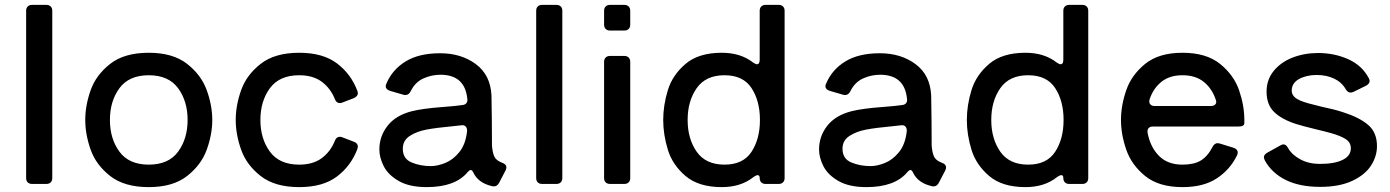

<svg xmlns="http://www.w3.org/2000/svg" viewBox="-20 -753 5689 786"><path d="M170 0H111Q100 0 93.5 -6.5Q87 -13 87 -24V-709Q87 -720 93.5 -726.5Q100 -733 111 -733H170Q181 -733 187.5 -726.5Q194 -720 194 -709V-24Q194 -13 187.5 -6.5Q181 0 170 0Z M329 -262Q329 -321 351 -383.5Q373 -446 431 -491.5Q489 -537 589 -537Q688 -537 746 -491.5Q804 -446 826.5 -383.5Q849 -321 849 -262Q849 -203 826.5 -140.5Q804 -78 746 -32.5Q688 13 589 13Q489 13 431 -32.5Q373 -78 351 -140.5Q329 -203 329 -262ZM748 -262Q748 -339 709 -392Q670 -445 589 -445Q508 -445 469 -392Q430 -339 430 -262Q430 -185 469 -132Q508 -79 589 -79Q670 -79 709 -132Q748 -185 748 -262Z M1371 -193Q1377 -193 1381 -191L1428 -173Q1445 -167 1445 -153Q1445 -151 1443 -143Q1417 -74 1359.5 -30.5Q1302 13 1205 13Q1105 13 1047 -32.5Q989 -78 967 -140.5Q945 -203 945 -262Q945 -321 967 -383.5Q989 -446 1047 -491.5Q1105 -537 1205 -537Q1302 -537 1359.5 -493.5Q1417 -450 1443 -381Q1445 -375 1445 -371Q1445 -359 1428 -351L1381 -333Q1377 -331 1371 -331Q1357 -331 1351 -347Q1333 -392 1297 -418.5Q1261 -445 1205 -445Q1124 -445 1085 -392Q1046 -339 1046 -262Q1046 -185 1085 -132Q1124 -79 1205 -79Q1261 -79 1297 -105.5Q1333 -132 1351 -177Q1357 -193 1371 -193Z M2035 -87Q2053 -81 2053 -68Q2053 -62 2050 -56L2024 -6Q2016 10 2002 10Q1997 10 1994 9Q1938 -4 1918 -46Q1913 -57 1907 -57Q1902 -57 1895 -49Q1844 13 1727 13Q1656 13 1612.5 -12Q1569 -37 1551 -72.5Q1533 -108 1533 -141Q1533 -195 1566.5 -238Q1600 -281 1667 -298Q1712 -309 1793 -315Q1847 -319 1873 -323Q1884 -324 1889.5 -331Q1895 -338 1893 -349Q1883 -447 1783 -447Q1747 -447 1713.5 -432Q1680 -417 1662 -381Q1654 -364 1640 -364Q1635 -364 1632 -365L1577 -381Q1559 -387 1559 -400Q1559 -405 1562 -411Q1586 -468 1640.5 -501.5Q1695 -535 1782 -535Q1868 -535 1928 -490.5Q1988 -446 1992 -362Q1993 -322 1993.5 -255Q1994 -188 1994 -158Q1996 -129 2003.5 -112.5Q2011 -96 2035 -87ZM1892 -215Q1893 -228 1886.5 -235Q1880 -242 1868 -240Q1844 -238 1831 -236Q1766 -230 1726 -222.5Q1686 -215 1657.5 -196.5Q1629 -178 1629 -144Q1629 -103 1665 -88Q1701 -73 1744 -73Q1771 -73 1803 -86Q1835 -99 1860.5 -130.5Q1886 -162 1892 -215Z M2258 0H2199Q2188 0 2181.5 -6.5Q2175 -13 2175 -24V-709Q2175 -720 2181.5 -726.5Q2188 -733 2199 -733H2258Q2269 -733 2275.5 -726.5Q2282 -720 2282 -709V-24Q2282 -13 2275.5 -6.5Q2269 0 2258 0Z M2536 -628H2477Q2466 -628 2459.5 -634.5Q2453 -641 2453 -652V-709Q2453 -720 2459.5 -726.5Q2466 -733 2477 -733H2536Q2547 -733 2553.5 -726.5Q2560 -720 2560 -709V-652Q2560 -641 2553.5 -634.5Q2547 -628 2536 -628ZM2536 0H2477Q2466 0 2459.5 -6.5Q2453 -13 2453 -24V-500Q2453 -511 2459.5 -517.5Q2466 -524 2477 -524H2536Q2547 -524 2553.5 -517.5Q2560 -511 2560 -500V-24Q2560 -13 2553.5 -6.5Q2547 0 2536 0Z M3079 -490Q3090 -490 3090 -509V-709Q3090 -720 3096.5 -726.5Q3103 -733 3114 -733H3168Q3179 -733 3185.5 -726.5Q3192 -720 3192 -709V-24Q3192 -13 3185.5 -6.5Q3179 0 3168 0H3114Q3103 0 3096.5 -6.5Q3090 -13 3090 -24Q3090 -36 3082 -36Q3075 -36 3063 -27Q3012 13 2935 13Q2840 13 2786.5 -32.5Q2733 -78 2714 -140Q2695 -202 2695 -262Q2695 -322 2714 -384Q2733 -446 2786.5 -491.5Q2840 -537 2935 -537Q3012 -537 3063 -497Q3073 -490 3079 -490ZM3091 -262Q3091 -340 3056.5 -392.5Q3022 -445 2946 -445Q2869 -445 2832 -392Q2795 -339 2795 -262Q2795 -185 2832 -132Q2869 -79 2946 -79Q3022 -79 3056.5 -131.5Q3091 -184 3091 -262Z M3835 -87Q3853 -81 3853 -68Q3853 -62 3850 -56L3824 -6Q3816 10 3802 10Q3797 10 3794 9Q3738 -4 3718 -46Q3713 -57 3707 -57Q3702 -57 3695 -49Q3644 13 3527 13Q3456 13 3412.5 -12Q3369 -37 3351 -72.5Q3333 -108 3333 -141Q3333 -195 3366.5 -238Q3400 -281 3467 -298Q3512 -309 3593 -315Q3647 -319 3673 -323Q3684 -324 3689.5 -331Q3695 -338 3693 -349Q3683 -447 3583 -447Q3547 -447 3513.5 -432Q3480 -417 3462 -381Q3454 -364 3440 -364Q3435 -364 3432 -365L3377 -381Q3359 -387 3359 -400Q3359 -405 3362 -411Q3386 -468 3440.5 -501.5Q3495 -535 3582 -535Q3668 -535 3728 -490.5Q3788 -446 3792 -362Q3793 -322 3793.5 -255Q3794 -188 3794 -158Q3796 -129 3803.5 -112.5Q3811 -96 3835 -87ZM3692 -215Q3693 -228 3686.5 -235Q3680 -242 3668 -240Q3644 -238 3631 -236Q3566 -230 3526 -222.5Q3486 -215 3457.5 -196.5Q3429 -178 3429 -144Q3429 -103 3465 -88Q3501 -73 3544 -73Q3571 -73 3603 -86Q3635 -99 3660.5 -130.5Q3686 -162 3692 -215Z M4322 -490Q4333 -490 4333 -509V-709Q4333 -720 4339.5 -726.5Q4346 -733 4357 -733H4411Q4422 -733 4428.5 -726.5Q4435 -720 4435 -709V-24Q4435 -13 4428.5 -6.5Q4422 0 4411 0H4357Q4346 0 4339.5 -6.5Q4333 -13 4333 -24Q4333 -36 4325 -36Q4318 -36 4306 -27Q4255 13 4178 13Q4083 13 4029.5 -32.5Q3976 -78 3957 -140Q3938 -202 3938 -262Q3938 -322 3957 -384Q3976 -446 4029.5 -491.5Q4083 -537 4178 -537Q4255 -537 4306 -497Q4316 -490 4322 -490ZM4334 -262Q4334 -340 4299.5 -392.5Q4265 -445 4189 -445Q4112 -445 4075 -392Q4038 -339 4038 -262Q4038 -185 4075 -132Q4112 -79 4189 -79Q4265 -79 4299.5 -131.5Q4334 -184 4334 -262Z M5050 -235H4700Q4688 -235 4682 -228.5Q4676 -222 4678 -209Q4689 -151 4724.5 -115Q4760 -79 4821 -79Q4868 -79 4896 -96Q4924 -113 4944 -152Q4952 -167 4965 -167Q4967 -167 4975 -165L5030 -148Q5047 -142 5047 -129Q5047 -123 5044 -117Q5016 -59 4961.5 -23Q4907 13 4821 13Q4724 13 4668 -32.5Q4612 -78 4590.5 -140.5Q4569 -203 4569 -262Q4569 -321 4590.5 -383.5Q4612 -446 4668 -491.5Q4724 -537 4821 -537Q4918 -537 4974.5 -491.5Q5031 -446 5052.5 -383.5Q5074 -321 5074 -262V-249Q5074 -235 5050 -235ZM4686 -346Q4685 -343 4685 -337Q4685 -329 4691 -324Q4697 -319 4707 -319H4936Q4949 -319 4955 -325.5Q4961 -332 4958 -342Q4943 -389 4909 -417Q4875 -445 4821 -445Q4768 -445 4734.5 -418Q4701 -391 4686 -346Z M5158 -96Q5154 -106 5154 -109Q5154 -120 5168 -128L5222 -158Q5229 -162 5234 -162Q5245 -162 5253 -147Q5269 -119 5303.5 -100.5Q5338 -82 5383 -82Q5443 -82 5476.5 -98.5Q5510 -115 5510 -146Q5510 -170 5489 -183.5Q5468 -197 5429 -208Q5408 -214 5366 -224Q5312 -237 5284 -246Q5226 -265 5195.5 -295Q5165 -325 5165 -378Q5165 -427 5194.5 -463Q5224 -499 5272 -517.5Q5320 -536 5376 -536Q5442 -536 5498.5 -511Q5555 -486 5583 -434Q5587 -426 5587 -422Q5587 -410 5572 -402L5521 -377Q5514 -374 5509 -374Q5497 -374 5489 -388Q5472 -417 5441 -431.5Q5410 -446 5370 -446Q5328 -446 5298 -429.5Q5268 -413 5268 -382Q5268 -365 5282.5 -353Q5297 -341 5336 -330L5391 -316Q5440 -306 5477 -294Q5544 -273 5580.5 -242Q5617 -211 5617 -155Q5617 -113 5592.5 -75Q5568 -37 5515.5 -12.5Q5463 12 5384 12Q5301 12 5244 -16Q5187 -44 5158 -96Z"/></svg>

Font: Shippori Gochic B2 Bold
Style: Regular
Weight: 700
Designer: FONTDASU
Foundry: FONTDASU / Google Inc. / but / Adobe
Version: Version 1.130